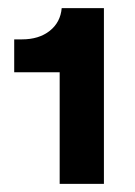

<svg xmlns="http://www.w3.org/2000/svg" viewBox="-20 -789 332 473"><path d="M127 -336V-611H15V-692H34Q76 -692 102.5 -713Q129 -734 132 -769H236V-336Z"/></svg>

Font: Mona Sans SemiExpanded
Style: Bold
Weight: 700
Width: 6
Designer: Deni Anggara
Foundry: GitHub
Version: Version 2.000